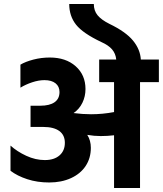

<svg xmlns="http://www.w3.org/2000/svg" viewBox="-20 -948 821 968"><path d="M33 -87V-214Q66 -184 112.5 -162.5Q159 -141 206 -141Q253 -141 280 -164.5Q307 -188 307 -228Q307 -267 279 -287.5Q251 -308 198 -308H134V-415H183Q230 -415 255 -432.5Q280 -450 280 -484Q280 -512 260 -528Q240 -544 204 -544Q175 -544 142 -533Q109 -522 83 -506V-622Q108 -637 148 -647.5Q188 -658 231 -658Q312 -658 361.5 -614Q411 -570 411 -499Q411 -462 395.5 -430Q380 -398 351 -378Q396 -372 439 -372Q497 -372 555 -383V-534H480V-648H566Q563 -678 545 -699Q527 -720 491 -736Q398 -780 363.5 -823.5Q329 -867 329 -928H453Q453 -894 472 -871Q491 -848 531 -828Q614 -788 650.5 -743.5Q687 -699 690 -648H781V-534H686V0H555V-266Q522 -262 488 -262Q455 -262 420 -268Q438 -240 438 -203Q438 -151 412 -111.5Q386 -72 338 -50Q290 -28 228 -28Q168 -28 117.5 -44.5Q67 -61 33 -87Z"/></svg>

Font: Madhuban SemiBold
Style: Regular
Weight: 600
Designer: jaikishan Patel
Foundry: MagicType
Version: Version 1.000